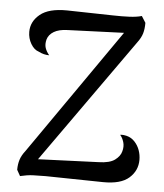

<svg xmlns="http://www.w3.org/2000/svg" viewBox="-51 -746 681 797"><g transform="rotate(5 289.0 -347.0)"><path d="M62 6 48 -19Q48 -42 54 -61Q60 -80 75 -99L457 -648L469 -625L205 -615Q170 -614 149 -601.5Q128 -589 122 -568Q117 -548 122 -533Q127 -518 139 -504Q116 -504 95 -515Q75 -521 61.5 -544Q48 -567 48 -594Q48 -637 84.5 -667Q121 -697 197 -696L387 -692Q427 -691 457 -692.5Q487 -694 508 -700L525 -673Q525 -647 519.5 -628.5Q514 -610 499 -590L111 -43L101 -69L382 -80Q428 -81 449.5 -97Q471 -113 476 -133Q482 -154 476.5 -172Q471 -190 461 -201Q472 -202 477 -201Q482 -200 488 -199Q508 -194 522 -179Q536 -164 543 -144.5Q550 -125 550 -104Q550 -59 515.5 -28.5Q481 2 407 1L168 -3Q139 -3 115 -2Q91 -1 62 6Z"/></g></svg>

Font: Arima Medium
Style: Regular
Weight: 500
Designer: Joana Correia and Natanael Gama
Foundry: NDISCOVER
Version: Version 1.101;gftools[0.9.23]